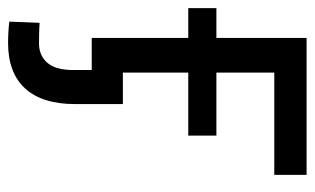

<svg xmlns="http://www.w3.org/2000/svg" viewBox="-176 -398 775 473"><g transform="rotate(90 211.5 -161.5)"><path d="M405.8 -529.3V-449.7H153.8V0H68.4V-529.3ZM-4.9 -237.8V-307.1H309.1V-237.8ZM81.1 206.1Q67.4 206.1 54 205.3Q40.5 204.6 28.3 203.1L31.2 128.4Q43.9 129.4 56.9 129.6Q69.8 129.9 82 129.9Q111.8 129.9 129.6 109.4Q147.5 88.9 147.5 45.9V0H110.8V-76.7H231.4V41Q231.4 122.1 192.9 164.1Q154.3 206.1 81.1 206.1Z"/></g></svg>

Font: Inter 24pt
Style: Regular
Weight: 400
Designer: Rasmus Andersson
Foundry: rsms
Version: Version 4.001;git-66647c0bb